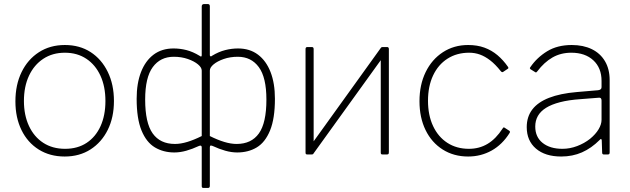

<svg xmlns="http://www.w3.org/2000/svg" viewBox="-20 -762 3108 947"><path d="M299 10Q226 10 171 -24.5Q116 -59 86 -120.5Q56 -182 56 -262Q56 -344 86.5 -406.5Q117 -469 172 -504.5Q227 -540 300 -540Q373 -540 427 -505Q481 -470 511.5 -407.5Q542 -345 542 -264Q542 -183 511.5 -121.5Q481 -60 426.5 -25Q372 10 299 10ZM301 -28Q363 -28 407.5 -57.5Q452 -87 476 -140Q500 -193 500 -264Q500 -335 475.5 -388.5Q451 -442 406 -472Q361 -502 300 -502Q239 -502 193.5 -472Q148 -442 123 -388.5Q98 -335 98 -264Q98 -194 123 -140.5Q148 -87 193.5 -57.5Q239 -28 301 -28Z M983 165Q975 165 975 156V-35Q975 -48 961 -42Q929 -27 898.5 -18.5Q868 -10 840 -10Q786 -10 744 -35Q702 -60 678 -118.5Q654 -177 654 -275Q654 -351 675.5 -406.5Q697 -462 737.5 -492.5Q778 -523 836 -523Q868 -523 899.5 -515Q931 -507 964 -487Q975 -478 975 -490V-730Q975 -742 987 -742H1005Q1015 -742 1015 -731V-490Q1015 -485 1018.5 -484Q1022 -483 1026 -487Q1059 -507 1091 -515Q1123 -523 1154 -523Q1212 -523 1252.5 -492.5Q1293 -462 1314.5 -406.5Q1336 -351 1336 -275Q1336 -177 1312 -118.5Q1288 -60 1246.5 -35Q1205 -10 1150 -10Q1122 -10 1091.5 -18.5Q1061 -27 1029 -42Q1022 -45 1018.5 -44Q1015 -43 1015 -35V155Q1015 165 1006 165ZM843 -52Q871 -52 904 -62Q937 -72 975 -91V-414Q975 -429 956.5 -444.5Q938 -460 906.5 -471Q875 -482 837 -482Q771 -482 733.5 -431Q696 -380 696 -271Q696 -156 733 -104Q770 -52 843 -52ZM1147 -52Q1220 -52 1257 -104Q1294 -156 1294 -271Q1294 -380 1256.5 -431Q1219 -482 1153 -482Q1115 -482 1083.5 -471Q1052 -460 1033.5 -444.5Q1015 -429 1015 -414V-91Q1053 -72 1086 -62Q1119 -52 1147 -52Z M1527 -520V-12Q1527 -5 1525 -2.5Q1523 0 1515 0H1498Q1491 0 1489 -2Q1487 -4 1487 -10V-520Q1487 -530 1496 -530H1518Q1527 -530 1527 -520ZM1898 -520V-12Q1898 -5 1896 -2.5Q1894 0 1886 0H1869Q1862 0 1860 -2Q1858 -4 1858 -10V-520Q1858 -530 1867 -530H1889Q1898 -530 1898 -520ZM1860 -528 1886 -504 1525 -3 1499 -26Z M2289 -540Q2334 -540 2369.5 -527Q2405 -514 2433.5 -490Q2462 -466 2485 -433Q2490 -426 2485 -423L2461 -407Q2456 -404 2450 -411Q2423 -445 2397.5 -464.5Q2372 -484 2347 -493Q2322 -502 2294 -502Q2233 -502 2187 -472.5Q2141 -443 2116 -389.5Q2091 -336 2091 -265Q2091 -194 2116 -140.5Q2141 -87 2186.5 -57.5Q2232 -28 2293 -28Q2344 -28 2385 -52.5Q2426 -77 2459 -128Q2462 -133 2464 -133.5Q2466 -134 2469 -132L2492 -117Q2497 -114 2494 -107Q2476 -78 2453.5 -56Q2431 -34 2405 -19.5Q2379 -5 2350 2.5Q2321 10 2289 10Q2218 10 2163.5 -24.5Q2109 -59 2079 -120.5Q2049 -182 2049 -263Q2049 -344 2079.5 -406.5Q2110 -469 2164.5 -504.5Q2219 -540 2289 -540Z M2938 -72Q2897 -31 2850.5 -10.5Q2804 10 2748 10Q2669 10 2623.5 -29Q2578 -68 2578 -135Q2578 -186 2605.5 -222Q2633 -258 2688 -279.5Q2743 -301 2825 -308L2930 -317Q2938 -318 2942.5 -321.5Q2947 -325 2947 -332V-363Q2947 -427 2906.5 -464.5Q2866 -502 2798 -502Q2746 -502 2705 -478.5Q2664 -455 2630 -410Q2627 -406 2625 -405Q2623 -404 2620 -406L2596 -421Q2594 -423 2593.5 -425Q2593 -427 2596 -431Q2628 -478 2678.5 -509Q2729 -540 2800 -540Q2857 -540 2899 -519.5Q2941 -499 2964 -460Q2987 -421 2987 -367V-10Q2987 -4 2984.5 -2Q2982 0 2977 0H2959Q2955 0 2952.5 -2Q2950 -4 2950 -9L2948 -70Q2946 -82 2938 -72ZM2947 -266Q2947 -282 2933 -280L2844 -273Q2785 -269 2742.5 -258Q2700 -247 2673 -230Q2646 -213 2633 -190Q2620 -167 2620 -138Q2620 -86 2656.5 -57Q2693 -28 2754 -28Q2791 -28 2826.5 -41.5Q2862 -55 2890 -77Q2918 -100 2932.5 -124.5Q2947 -149 2947 -171V-266Z"/></svg>

Font: Libre Franklin Thin
Style: Regular
Weight: 100
Designer: Pablo Impallari, Rodrigo Fuenzalida, Nhung Nguyen
Foundry: Impallari Type
Version: Version 3.000